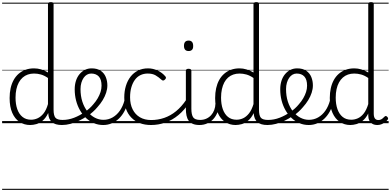

<svg xmlns="http://www.w3.org/2000/svg" viewBox="-20 -1166 3698 1817"><path d="M265 17Q209 17 165 -12Q121 -41 96 -98Q71 -155 71 -238Q71 -288 80.5 -331Q90 -374 109 -408.5Q128 -443 156 -467.5Q184 -492 220.5 -505.5Q257 -519 302 -519Q336 -519 368.5 -509.5Q401 -500 434 -480V-1127Q434 -1137 440.5 -1141.5Q447 -1146 461 -1146Q475 -1146 481 -1141.5Q487 -1137 487 -1127V-129Q487 -73 504.5 -52Q522 -31 572 -31Q581 -31 585.5 -23.5Q590 -16 589.5 -7Q589 2 583 9.5Q577 17 566 17Q534 17 510 10Q486 3 470.5 -11Q455 -25 446.5 -45.5Q438 -66 437 -92L436 -96Q414 -50 384.5 -25Q355 0 324 8.5Q293 17 265 17ZM274 -33Q306 -33 336.5 -47Q367 -61 392.5 -93Q418 -125 434 -181V-428Q399 -452 367 -461Q335 -470 302 -470Q270 -470 243 -460.5Q216 -451 194.5 -432Q173 -413 158 -385.5Q143 -358 135 -322Q127 -286 127 -242Q127 -180 143.5 -133Q160 -86 193 -59.5Q226 -33 274 -33ZM0 621H628V631H0ZM0 -20H628V0H0ZM0 -505H628V-500H0ZM0 -1141H628V-1131H0Z M566 17Q553 17 547.5 9.5Q542 2 543.5 -7Q545 -16 552.5 -23.5Q560 -31 572 -31Q628 -31 682 -52Q736 -73 780 -105Q788 -110 794.5 -107Q801 -104 805.5 -96.5Q810 -89 810 -80.5Q810 -72 803 -67Q769 -43 729 -24Q689 -5 647.5 6Q606 17 566 17ZM628 621V631ZM628 -20V0ZM628 -505V-500ZM628 -1141V-1131Z M783 -106Q806 -122 826.5 -140.5Q847 -159 864 -180Q888 -207 905 -236.5Q922 -266 931.5 -295.5Q941 -325 941 -355Q941 -414 915 -442Q889 -470 843 -470Q833 -470 827.5 -477.5Q822 -485 823 -494.5Q824 -504 830 -511.5Q836 -519 847 -519Q900 -519 933 -496.5Q966 -474 981 -437Q996 -400 996 -358Q996 -324 984.5 -288.5Q973 -253 952 -218.5Q931 -184 902 -152Q883 -129 859.5 -108Q836 -87 811 -69ZM628 621H1072V631H628ZM628 -20H1072V0H628ZM628 -505H1072V-500H628ZM628 -1141H1072V-1131H628Z M957 17Q910 17 869.5 0Q829 -17 795.5 -48Q762 -79 737.5 -121.5Q713 -164 700 -214.5Q687 -265 687 -321Q687 -364 698.5 -400.5Q710 -437 732 -463.5Q754 -490 783 -504.5Q812 -519 847 -519Q858 -519 863 -511.5Q868 -504 867 -494.5Q866 -485 860 -477.5Q854 -470 843 -470Q821 -470 803 -459.5Q785 -449 771.5 -429.5Q758 -410 750 -383Q742 -356 742 -323Q742 -257 759.5 -203.5Q777 -150 807.5 -111.5Q838 -73 877 -52.5Q916 -32 958 -32Q1006 -32 1046 -55Q1086 -78 1114.5 -119Q1143 -160 1158 -216Q1160 -224 1169 -225.5Q1178 -227 1185.5 -222.5Q1193 -218 1191 -208Q1180 -156 1158 -114.5Q1136 -73 1105 -43.5Q1074 -14 1036.5 1.5Q999 17 957 17ZM1072 621V631ZM1072 -20V0ZM1072 -505V-500ZM1072 -1141V-1131Z M1410 17Q1292 17 1224 -52Q1156 -121 1156 -243Q1156 -303 1171.5 -353.5Q1187 -404 1216 -441Q1245 -478 1286.5 -498.5Q1328 -519 1381 -519Q1427 -519 1471 -499Q1515 -479 1546 -442Q1551 -435 1550.5 -428.5Q1550 -422 1541 -413Q1532 -404 1524 -404Q1516 -404 1510 -410Q1480 -437 1451.5 -453.5Q1423 -470 1378 -470Q1340 -470 1309 -455Q1278 -440 1256.5 -410.5Q1235 -381 1223 -339.5Q1211 -298 1211 -245Q1211 -179 1235.5 -130.5Q1260 -82 1304.5 -56Q1349 -30 1411 -30Q1421 -30 1427 -23Q1433 -16 1433 -6.5Q1433 3 1427.5 10Q1422 17 1410 17ZM1072 621H1607V631H1072ZM1072 -20H1607V0H1072ZM1072 -505H1607V-500H1072ZM1072 -1141H1607V-1131H1072Z M1409 17Q1397 17 1391 10Q1385 3 1385 -6.5Q1385 -16 1391.5 -23Q1398 -30 1410 -30Q1475 -30 1534.5 -50.5Q1594 -71 1646 -113.5Q1698 -156 1742 -221Q1747 -228 1756.5 -225Q1766 -222 1771.5 -213.5Q1777 -205 1771 -195Q1726 -125 1669 -77.5Q1612 -30 1546 -6.5Q1480 17 1409 17ZM1607 621V631ZM1607 -20V0ZM1607 -505V-500ZM1607 -1141V-1131Z M1869 17Q1831 17 1805.5 6.5Q1780 -4 1765.5 -24Q1751 -44 1745 -72.5Q1739 -101 1739 -137V-496Q1739 -506 1745 -510.5Q1751 -515 1764 -515Q1778 -515 1784.5 -510.5Q1791 -506 1791 -496V-137Q1791 -82 1807.5 -56.5Q1824 -31 1875 -31Q1884 -31 1888.5 -23.5Q1893 -16 1892.5 -7Q1892 2 1886.5 9.5Q1881 17 1869 17ZM1765 -683Q1743 -683 1732 -695.5Q1721 -708 1721 -732Q1721 -757 1732 -769.5Q1743 -782 1765 -782Q1786 -782 1797 -769.5Q1808 -757 1808 -732Q1809 -707 1797.5 -695Q1786 -683 1765 -683ZM1607 621H1932V631H1607ZM1607 -20H1932V0H1607ZM1607 -505H1932V-500H1607ZM1607 -1141H1932V-1131H1607Z M1867 17Q1856 17 1850.5 9.5Q1845 2 1845.5 -7Q1846 -16 1853 -23.5Q1860 -31 1873 -31Q1906 -31 1932.5 -43Q1959 -55 1978 -76Q1997 -97 2007.5 -125Q2018 -153 2019 -186Q2020 -198 2029 -201.5Q2038 -205 2046.5 -201.5Q2055 -198 2054 -186Q2053 -142 2038.5 -104.5Q2024 -67 1999.5 -40Q1975 -13 1941 2Q1907 17 1867 17ZM1932 621V631ZM1932 -20V0ZM1932 -505V-500ZM1932 -1141V-1131Z M2209 17Q2154 17 2110 -12Q2066 -41 2041 -98Q2016 -155 2016 -238Q2016 -288 2025.5 -331Q2035 -374 2054 -408.5Q2073 -443 2101 -467.5Q2129 -492 2165.5 -505.5Q2202 -519 2247 -519Q2280 -519 2313 -509Q2346 -499 2379 -480V-1127Q2379 -1137 2385.5 -1141.5Q2392 -1146 2406 -1146Q2419 -1146 2425 -1141.5Q2431 -1137 2431 -1127V-129Q2431 -73 2448.5 -52Q2466 -31 2517 -31Q2526 -31 2530 -23.5Q2534 -16 2533.5 -7Q2533 2 2527.5 9.5Q2522 17 2511 17Q2479 17 2455 10Q2431 3 2415.5 -11Q2400 -25 2391.5 -45.5Q2383 -66 2381 -92V-96Q2359 -50 2329 -25Q2299 0 2268 8.5Q2237 17 2209 17ZM2219 -33Q2251 -33 2281 -47Q2311 -61 2336.5 -93Q2362 -125 2379 -181V-428Q2344 -452 2311.5 -461Q2279 -470 2247 -470Q2215 -470 2187.5 -460.5Q2160 -451 2138.5 -432Q2117 -413 2102.5 -385.5Q2088 -358 2080 -322Q2072 -286 2072 -242Q2072 -180 2088.5 -133Q2105 -86 2137.5 -59.5Q2170 -33 2219 -33ZM1932 621H2573V631H1932ZM1932 -20H2573V0H1932ZM1932 -505H2573V-500H1932ZM1932 -1141H2573V-1131H1932Z M2511 17Q2498 17 2492.5 9.5Q2487 2 2488.5 -7Q2490 -16 2497.5 -23.5Q2505 -31 2517 -31Q2573 -31 2627 -52Q2681 -73 2725 -105Q2733 -110 2739.5 -107Q2746 -104 2750.5 -96.5Q2755 -89 2755 -80.5Q2755 -72 2748 -67Q2714 -43 2674 -24Q2634 -5 2592.5 6Q2551 17 2511 17ZM2573 621V631ZM2573 -20V0ZM2573 -505V-500ZM2573 -1141V-1131Z M2728 -106Q2751 -122 2771.5 -140.5Q2792 -159 2809 -180Q2833 -207 2850 -236.5Q2867 -266 2876.5 -295.5Q2886 -325 2886 -355Q2886 -414 2860 -442Q2834 -470 2788 -470Q2778 -470 2772.5 -477.5Q2767 -485 2768 -494.5Q2769 -504 2775 -511.5Q2781 -519 2792 -519Q2845 -519 2878 -496.5Q2911 -474 2926 -437Q2941 -400 2941 -358Q2941 -324 2929.5 -288.5Q2918 -253 2897 -218.5Q2876 -184 2847 -152Q2828 -129 2804.5 -108Q2781 -87 2756 -69ZM2573 621H3017V631H2573ZM2573 -20H3017V0H2573ZM2573 -505H3017V-500H2573ZM2573 -1141H3017V-1131H2573Z M2902 17Q2855 17 2814.5 0Q2774 -17 2740.5 -48Q2707 -79 2682.5 -121.5Q2658 -164 2645 -214.5Q2632 -265 2632 -321Q2632 -364 2643.5 -400.5Q2655 -437 2677 -463.5Q2699 -490 2728 -504.5Q2757 -519 2792 -519Q2803 -519 2808 -511.5Q2813 -504 2812 -494.5Q2811 -485 2805 -477.5Q2799 -470 2788 -470Q2766 -470 2748 -459.5Q2730 -449 2716.5 -429.5Q2703 -410 2695 -383Q2687 -356 2687 -323Q2687 -257 2704.5 -203.5Q2722 -150 2752.5 -111.5Q2783 -73 2822 -52.5Q2861 -32 2903 -32Q2951 -32 2991 -55Q3031 -78 3059.5 -119Q3088 -160 3103 -216Q3105 -224 3114 -225.5Q3123 -227 3130.5 -222.5Q3138 -218 3136 -208Q3125 -156 3103 -114.5Q3081 -73 3050 -43.5Q3019 -14 2981.5 1.5Q2944 17 2902 17ZM3017 621V631ZM3017 -20V0ZM3017 -505V-500ZM3017 -1141V-1131Z M3295 17Q3240 17 3196 -12Q3152 -41 3126.5 -98Q3101 -155 3101 -238Q3101 -288 3110.5 -331Q3120 -374 3139 -408.5Q3158 -443 3186 -467.5Q3214 -492 3251 -505.5Q3288 -519 3333 -519Q3366 -519 3398.5 -509.5Q3431 -500 3465 -480V-1127Q3465 -1137 3471.5 -1141.5Q3478 -1146 3491 -1146Q3505 -1146 3511 -1141.5Q3517 -1137 3517 -1127V-91Q3517 -60 3528 -45Q3539 -30 3561 -30Q3571 -30 3581 -33.5Q3591 -37 3600.5 -45Q3610 -53 3620 -63Q3626 -69 3632.5 -68Q3639 -67 3645 -60Q3651 -54 3652.5 -47.5Q3654 -41 3649 -34Q3638 -19 3622 -7.5Q3606 4 3588 10.5Q3570 17 3552 17Q3523 17 3503.5 5.5Q3484 -6 3474.5 -26.5Q3465 -47 3465 -75Q3465 -79 3465 -83.5Q3465 -88 3465 -92Q3442 -47 3412.5 -23.5Q3383 0 3352.5 8.5Q3322 17 3295 17ZM3157 -242Q3157 -180 3173.5 -133Q3190 -86 3222.5 -59.5Q3255 -33 3304 -33Q3336 -33 3366.5 -46.5Q3397 -60 3422.5 -92.5Q3448 -125 3465 -181V-428Q3430 -452 3397.5 -461Q3365 -470 3332 -470Q3300 -470 3273 -460.5Q3246 -451 3224.5 -432Q3203 -413 3188 -385.5Q3173 -358 3165 -322Q3157 -286 3157 -242ZM3017 621H3658V631H3017ZM3017 -20H3658V0H3017ZM3017 -505H3658V-500H3017ZM3017 -1141H3658V-1131H3017Z"/></svg>

Font: Playwrite BR Guides
Style: Regular
Weight: 400
Designer: Veronika Burian, José Scaglione
Foundry: TypeTogether
Version: Version 1.003